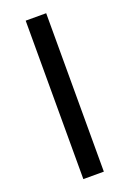

<svg xmlns="http://www.w3.org/2000/svg" viewBox="-144 -794 571 845"><g transform="rotate(-20 141.5 -371.0)"><path d="M93 -742H189V0H93Z"/></g></svg>

Font: APTA Sans Medium
Style: Bold
Weight: 500
Version: Version 7.200